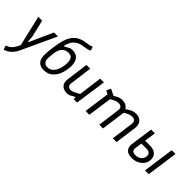

<svg xmlns="http://www.w3.org/2000/svg" viewBox="68 -1719 2896 2896"><g transform="rotate(45 1516.0 -271.0)"><path d="M37 221 15 155Q68 134 97.5 106Q127 78 151 29L171 -12L56 -500H138L202 -231L210 -133Q211 -125 216 -125Q221 -125 225 -133L390 -500H475L220 50Q190 115 146 157Q102 199 37 221Z M678 12Q608 12 567 -30Q526 -72 526 -159Q526 -191 530.5 -239.5Q535 -288 543 -340Q551 -392 559 -434Q581 -541 620 -603.5Q659 -666 716.5 -696Q774 -726 850 -735Q885 -739 910 -745Q935 -751 955 -763L975 -699Q950 -685 917.5 -677.5Q885 -670 857 -667Q766 -657 712.5 -607.5Q659 -558 641 -472Q640 -464 644.5 -461.5Q649 -459 653 -462L726 -503Q740 -508 752 -509.5Q764 -511 775 -511Q838 -511 872.5 -484.5Q907 -458 921 -417.5Q935 -377 935 -334Q935 -289 925 -234Q915 -179 891 -128Q863 -70 812 -29Q761 12 678 12ZM686 -58Q739 -58 771.5 -85.5Q804 -113 824 -153Q844 -193 851 -239.5Q858 -286 858 -327Q858 -377 837.5 -408Q817 -439 764 -439Q712 -439 677 -413Q642 -387 626 -342Q613 -305 608 -259Q603 -213 600 -160Q599 -112 622.5 -85Q646 -58 686 -58Z M1173 11Q1100 11 1063 -31Q1026 -73 1036 -145L1083 -500H1163L1116 -139Q1111 -99 1131.5 -81Q1152 -63 1187 -63Q1198 -63 1212 -67Q1226 -71 1252.5 -84Q1279 -97 1326 -124L1375 -500H1455L1384 0H1309L1313 -25Q1315 -34 1309.5 -37.5Q1304 -41 1296 -36Q1274 -24 1256 -14Q1238 -4 1223 4Q1211 7 1198 9Q1185 11 1173 11Z M1565 0 1627 -449 1656 -396 1565 -440 1598 -510 1699 -461Q1708 -457 1714 -463L1726 -475Q1761 -495 1789 -503Q1817 -511 1850 -510Q1891 -509 1920 -492Q1949 -475 1965 -452Q1973 -441 1983 -451L1995 -463Q2024 -481 2046 -491Q2068 -501 2089.5 -505.5Q2111 -510 2138 -510Q2189 -510 2221 -487.5Q2253 -465 2266.5 -428Q2280 -391 2274 -347L2227 0H2147L2194 -351Q2200 -397 2181 -417Q2162 -437 2127 -437Q2103 -437 2080 -430.5Q2057 -424 2025.5 -407.5Q1994 -391 1943 -359L1994 -421L1937 0H1857L1904 -354Q1909 -395 1891 -416Q1873 -437 1839 -437Q1816 -437 1794.5 -432Q1773 -427 1741.5 -411Q1710 -395 1656 -362L1705 -423L1645 0Z M2832 0 2902 -500H2982L2912 0ZM2561 10Q2471 10 2437.5 -32Q2404 -74 2411 -137L2462 -500H2542L2517 -318H2621Q2698 -318 2740 -281.5Q2782 -245 2781 -180Q2781 -124 2750 -81Q2719 -38 2669.5 -14Q2620 10 2561 10ZM2567 -60Q2628 -60 2664.5 -94Q2701 -128 2701 -182Q2700 -213 2678.5 -230.5Q2657 -248 2616 -248H2507L2490 -127Q2488 -100 2503.5 -80Q2519 -60 2567 -60Z"/></g></svg>

Font: Finlandica
Style: Italic
Weight: 400
Italic angle: -8°
Designer: Niklas Ekholm, Juho Hiilivirta, Jaakko Suomalainen
Foundry: Helsinki Type Studio
Version: Version 1.064